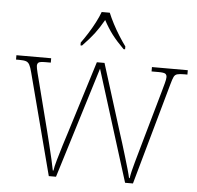

<svg xmlns="http://www.w3.org/2000/svg" viewBox="-54 -821 899 875"><g transform="rotate(5 396.0 -383.0)"><path d="M80 -463Q74 -487 68 -498Q62 -509 52 -512.5Q42 -516 21 -516H6V-536H165V-516H141Q115 -516 109 -511Q103 -506 103 -496Q103 -488 109 -464Q115 -440 119 -425L176 -202Q182 -178 190.5 -143.5Q199 -109 206.5 -76.5Q214 -44 217 -27H220Q222 -44 231.5 -77Q241 -110 252 -146Q263 -182 271 -206L374 -536H409L507 -223Q513 -205 521.5 -177.5Q530 -150 539 -120Q548 -90 555.5 -64Q563 -38 566 -23H569Q573 -51 586.5 -98Q600 -145 617 -206L680 -428Q686 -450 691 -468Q696 -486 696 -496Q696 -506 689.5 -511Q683 -516 658 -516H626V-536H790V-516H775Q754 -516 743.5 -513Q733 -510 728 -499.5Q723 -489 717 -467L586 0H550L391 -508L234 0H201ZM293 -619Q307 -638 323.5 -664Q340 -690 354 -717Q368 -744 376 -766H413Q422 -744 436 -717Q450 -690 466.5 -664Q483 -638 497 -619V-606H490Q456 -640 435.5 -667Q415 -694 395 -731Q374 -694 353.5 -667Q333 -640 300 -606H293Z"/></g></svg>

Font: Noto Serif Georgian SemiCondensed Thin
Style: Regular
Weight: 100
Width: 4
Designer: Monotype Design Team, Akaki Razmadze
Foundry: Google LLC
Version: Version 2.003; ttfautohint (v1.8.4.7-5d5b)